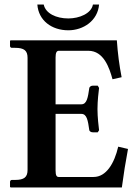

<svg xmlns="http://www.w3.org/2000/svg" viewBox="-20 -823 602 843"><path d="M27 0H515C522 -54 532 -116 542 -169L499 -179C482 -105 446 -46 391 -46H238C229 -46 224 -52 224 -75V-323H337C362 -323 366 -293 372 -252C372 -248 378 -242 388 -242H409L415 -251C413 -268 408 -308 408 -344C408 -381 413 -421 415 -437L409 -447H388C378 -447 372 -440 372 -436C366 -396 362 -365 337 -365H224V-571C224 -592 229 -600 238 -600H368C435 -600 460 -526 474 -475L514 -484C504 -535 497 -588 493 -646H27L24 -644V-621C24 -616 28 -613 32 -613H46C86 -613 101 -601 101 -569V-77C101 -45 86 -33 46 -33H32C28 -33 24 -30 24 -24V-2ZM415 -803H388C381 -764 329 -742 280 -742C227 -742 180 -764 172 -803H144C149 -733 207 -690 280 -690C346 -690 409 -732 415 -803Z"/></svg>

Font: Libertinus Serif Semibold
Style: Regular
Weight: 600
Designer: Philipp H. Poll, Khaled Hosny
Foundry: Caleb Maclennan
Version: Version 7.050;RELEASE